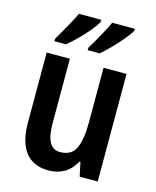

<svg xmlns="http://www.w3.org/2000/svg" viewBox="-116 -846 762 936"><g transform="rotate(15 265.0 -378.0)"><path d="M465 -543V0H374L359 -70H353Q332 -30 297.5 -10Q263 10 219 10Q140 10 101 -41.5Q62 -93 62 -189V-543H179V-217Q179 -91 249 -91Q307 -91 328 -135.5Q349 -180 349 -267V-543ZM447 -756Q437 -737 413 -708.5Q389 -680 361.5 -652Q334 -624 313 -606H252V-618Q275 -656 298.5 -698.5Q322 -741 333 -766H447ZM278 -756Q268 -736 245 -708.5Q222 -681 194.5 -653.5Q167 -626 142 -606H84V-618Q107 -657 130 -698.5Q153 -740 165 -766H278Z"/></g></svg>

Font: Noto Sans Lao Looped Condensed SemiBold
Style: Regular
Weight: 600
Width: 3
Designer: Mark Frömberg, Ben Mitchell
Foundry: The Fontpad Ltd
Version: Version 1.002; ttfautohint (v1.8.4.7-5d5b)